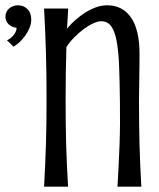

<svg xmlns="http://www.w3.org/2000/svg" viewBox="-20 -703 600 723"><path d="M431.6 -321.3Q430.7 -397.5 428.5 -454.3Q426.3 -511.2 419.2 -548.6Q412.1 -585.9 398.4 -604.5Q384.8 -623 360.8 -623Q348.1 -623 330.3 -614.7Q312.5 -606.4 293.9 -592.5Q275.4 -578.6 258.3 -561Q241.2 -543.5 230 -525.4Q227.1 -428.7 227.1 -329.6Q227.1 -284.2 227.5 -243.2Q228 -202.1 229 -162.6Q230 -123 231.9 -83.3Q233.9 -43.5 236.3 0H146Q148.4 -43.5 150.1 -83.3Q151.9 -123 153.1 -162.6Q154.3 -202.1 154.8 -243.2Q155.3 -284.2 155.3 -329.6Q155.3 -375 154.8 -417.7Q154.3 -460.4 153.1 -502.2Q151.9 -543.9 150.1 -585.7Q148.4 -627.4 146 -670.9H236.8L232.4 -595.2Q247.1 -612.8 265.1 -628.7Q283.2 -644.5 302.7 -656.7Q322.3 -668.9 342.8 -676Q363.3 -683.1 383.3 -683.1Q441.4 -683.1 473.4 -637Q505.4 -590.8 505.4 -499.5Q505.4 -477.1 505.1 -451.4Q504.9 -425.8 504.4 -401.1Q503.9 -376.5 503.7 -355.5Q503.4 -334.5 503.4 -321.3Q503.4 -275.9 503.9 -236.3Q504.4 -196.8 505.4 -158.7Q506.3 -120.6 508.1 -82Q509.8 -43.5 512.2 0H422.4Q424.8 -43.5 426.8 -82Q428.7 -120.6 430.2 -158.7Q431.6 -196.8 431.9 -236.3Q432.1 -275.9 431.6 -321.3ZM0.5 -640.6Q0.5 -658.7 14.2 -670.9Q27.8 -683.1 48.3 -683.1Q68.4 -683.1 83 -669.2Q97.7 -655.3 97.7 -628.9Q97.7 -613.3 91.1 -597.7Q84.5 -582 74.7 -568.4Q64.9 -554.7 53.2 -543.9Q41.5 -533.2 30.8 -527.3L6.3 -551.3Q12.2 -553.7 18.6 -558.6Q24.9 -563.5 30.3 -569.6Q35.6 -575.7 39.1 -583.3Q42.5 -590.8 42.5 -598.1Q24.4 -600.6 12.5 -611.6Q0.5 -622.6 0.5 -640.6Z"/></svg>

Font: Crushed
Style: Regular
Weight: 400
Width: 3
Designer: Astigmatic (AOETI)
Foundry: Astigmatic (AOETI)
Version: Version 001.000